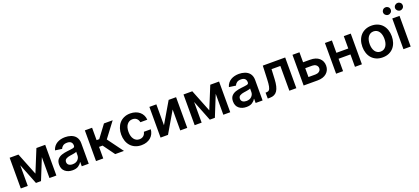

<svg xmlns="http://www.w3.org/2000/svg" viewBox="57 -1977 6991 3206"><g transform="rotate(-20 3552.5 -374.5)"><path d="M66.1 0V-545.5H222.3L380 -149.5L541.9 -545.5H698.2V0H575.3V-371.4L425.1 0H335.2L190 -367.5V0Z M832.4 -248.6Q861.9 -282.3 909.4 -297.9Q933.2 -305.8 958.1 -310.9Q983 -316.1 1009.6 -318.9Q1046.2 -322.8 1071.7 -326.3Q1097.3 -329.9 1113.3 -333.5Q1144.5 -340.2 1144.5 -367.9V-370Q1144.5 -410.9 1121.4 -432.5Q1098.4 -454.2 1052.2 -454.2Q1004.6 -454.2 977.6 -433.6Q949.9 -413 940.3 -384.9L820.3 -402Q831.7 -442.1 854.4 -470.7Q877.1 -499.3 907.8 -517.4Q938.6 -535.5 975.3 -544Q1012.1 -552.6 1051.5 -552.6Q1077.4 -552.6 1103.9 -548.7Q1130.3 -544.7 1155 -536Q1179.7 -527.3 1201.2 -513Q1222.7 -498.6 1238.6 -477.8Q1254.6 -457 1263.8 -429Q1273.1 -400.9 1273.1 -365.1V0H1149.5V-74.9H1145.2Q1136.4 -57.5 1122.3 -42.8Q1108.3 -28.1 1088.8 -14.9Q1050.1 11 985.1 11Q906.2 11 854.8 -30.9Q802.6 -73.2 802.6 -153.1Q802.6 -214.5 832.4 -248.6ZM926.5 -155.2Q926.5 -137.8 933.2 -124.3Q940 -110.8 952.2 -101.7Q964.5 -92.7 981.4 -88.1Q998.2 -83.5 1018.5 -83.5Q1077.4 -83.5 1110.8 -116.8Q1144.9 -150.9 1144.9 -195.7V-259.9Q1137.1 -253.2 1115.1 -248.2Q1104 -245.7 1092.2 -243.6Q1080.3 -241.5 1068.5 -239.5Q1056.8 -237.6 1046.2 -236Q1035.5 -234.4 1027 -233.3Q1005.3 -230.1 987.7 -224.4Q970.2 -218.8 955.3 -209.9Q926.5 -192.5 926.5 -155.2Z M1531.2 -545.5V-325.3H1578.1L1742.2 -545.5H1897L1695 -277.7L1899.1 0H1743.6L1594.1 -205.6H1531.2V0H1402.7V-545.5Z M1948.5 -270.6Q1948.5 -329.5 1965.6 -380.9Q1982.6 -432.2 2015.6 -470.3Q2048.7 -508.5 2097.3 -530.5Q2146 -552.6 2209.2 -552.6Q2259.2 -552.6 2300.8 -538.5Q2342.3 -524.5 2373 -498.9Q2403.8 -473.4 2422.1 -437.1Q2440.3 -400.9 2443.5 -356.5H2320.7Q2312.1 -399.5 2284.3 -424.2Q2256.4 -448.9 2210.9 -448.9Q2152.3 -448.9 2115.4 -402.3Q2078.8 -356.2 2078.8 -272.7Q2078.8 -189.6 2115.1 -141.7Q2150.9 -94.1 2210.9 -94.1Q2232.2 -94.1 2250.5 -100.3Q2268.8 -106.5 2282.8 -118.3Q2296.9 -130 2306.6 -147.2Q2316.4 -164.4 2320.7 -186.4H2443.5Q2440 -143.1 2422.4 -106.9Q2404.8 -70.7 2374.6 -44.6Q2344.5 -18.5 2302.9 -3.9Q2261.4 10.7 2209.9 10.7Q2148.1 10.7 2099.6 -10.3Q2051.1 -31.2 2017.6 -68.7Q1984 -106.2 1966.3 -157.8Q1948.5 -209.5 1948.5 -270.6Z M2673.3 -545.5V-174L2891.7 -545.5H3023.8V0H2899.5V-371.8L2681.8 0H2549.4V-545.5Z M3155.5 0V-545.5H3311.8L3469.5 -149.5L3631.4 -545.5H3787.6V0H3664.8V-371.4L3514.6 0H3424.7L3279.5 -367.5V0Z M3921.9 -248.6Q3951.3 -282.3 3998.9 -297.9Q4022.7 -305.8 4047.6 -310.9Q4072.4 -316.1 4099.1 -318.9Q4135.7 -322.8 4161.2 -326.3Q4186.8 -329.9 4202.8 -333.5Q4234 -340.2 4234 -367.9V-370Q4234 -410.9 4210.9 -432.5Q4187.9 -454.2 4141.7 -454.2Q4094.1 -454.2 4067.1 -433.6Q4039.4 -413 4029.8 -384.9L3909.8 -402Q3921.2 -442.1 3943.9 -470.7Q3966.6 -499.3 3997.3 -517.4Q4028.1 -535.5 4064.8 -544Q4101.6 -552.6 4141 -552.6Q4166.9 -552.6 4193.4 -548.7Q4219.8 -544.7 4244.5 -536Q4269.2 -527.3 4290.7 -513Q4312.1 -498.6 4328.1 -477.8Q4344.1 -457 4353.3 -429Q4362.6 -400.9 4362.6 -365.1V0H4239V-74.9H4234.7Q4225.9 -57.5 4211.8 -42.8Q4197.8 -28.1 4178.3 -14.9Q4139.6 11 4074.6 11Q3995.7 11 3944.2 -30.9Q3892 -73.2 3892 -153.1Q3892 -214.5 3921.9 -248.6ZM4016 -155.2Q4016 -137.8 4022.7 -124.3Q4029.5 -110.8 4041.7 -101.7Q4054 -92.7 4070.8 -88.1Q4087.7 -83.5 4108 -83.5Q4166.9 -83.5 4200.3 -116.8Q4234.4 -150.9 4234.4 -195.7V-259.9Q4226.6 -253.2 4204.5 -248.2Q4193.5 -245.7 4181.6 -243.6Q4169.7 -241.5 4158 -239.5Q4146.3 -237.6 4135.7 -236Q4125 -234.4 4116.5 -233.3Q4094.8 -230.1 4077.2 -224.4Q4059.7 -218.8 4044.7 -209.9Q4016 -192.5 4016 -155.2Z M4453.8 -105.8H4472.7Q4501.1 -105.8 4518.1 -123.6Q4526.6 -132.5 4532.8 -147.4Q4539.1 -162.3 4543.5 -184.3Q4547.9 -206.3 4550.8 -236Q4553.6 -265.6 4555 -304L4564.6 -545.5H4962.4V0H4838.1V-440H4681.5L4672.9 -264.2Q4666.5 -127.1 4624.6 -63.9Q4582.7 0 4494.3 0H4454.5Z M5092 -545.5H5215.9V-367.9H5339.8Q5444.6 -367.9 5501.4 -317.5Q5558.6 -266.7 5558.9 -183.9Q5558.6 -102.6 5501.4 -51.8Q5443.2 0 5339.8 0H5092ZM5215.9 -105.5H5339.8Q5357.2 -105.5 5374.3 -110.1Q5391.3 -114.7 5405 -124.3Q5418.7 -133.9 5427.2 -148.3Q5435.7 -162.6 5435.7 -182.2Q5435.7 -202.4 5427.6 -217.3Q5419.4 -232.2 5406.1 -242.4Q5392.8 -252.5 5375.4 -257.5Q5358 -262.4 5339.8 -262.4H5215.9Z M5792.6 -545.5V-326H6003.9V-545.5H6127.5V0H6003.9V-220.5H5792.6V0H5668.7V-545.5Z M6495.4 -552.6Q6557.5 -552.6 6606 -531.6Q6654.5 -510.7 6688 -473.2Q6721.6 -435.7 6739.2 -383.9Q6756.7 -332 6756.7 -270.6Q6756.7 -211.3 6739.7 -160Q6722.7 -108.7 6689.6 -70.7Q6656.6 -32.7 6607.8 -11Q6558.9 10.7 6495.4 10.7Q6433.6 10.7 6385.1 -10.3Q6336.6 -31.2 6303.1 -68.7Q6269.5 -106.2 6251.8 -157.8Q6234 -209.5 6234 -270.6Q6234 -333.8 6252.5 -385.8Q6271 -437.9 6305 -474.8Q6339.1 -511.7 6387.4 -532.1Q6435.7 -552.6 6495.4 -552.6ZM6364.3 -271Q6364.3 -233.7 6372.5 -201.2Q6380.7 -168.7 6397.2 -144.4Q6413.7 -120 6438.4 -106.2Q6463.1 -92.3 6496.1 -92.3Q6528.8 -92.3 6553.3 -106.2Q6577.8 -120 6594.1 -144.4Q6610.4 -168.7 6618.4 -201.2Q6626.4 -233.7 6626.4 -271Q6626.4 -308.2 6618.4 -341.1Q6610.4 -373.9 6594.1 -398.3Q6577.8 -422.6 6553.3 -436.6Q6528.8 -450.6 6496.1 -450.6Q6463.1 -450.6 6438.4 -436.6Q6413.7 -422.6 6397.2 -398.3Q6380.7 -373.9 6372.5 -341.1Q6364.3 -308.2 6364.3 -271Z M6865.4 -545.5H6994V0H6865.4ZM6755 -692.5Q6755 -707 6760.5 -719.3Q6766 -731.5 6775.2 -740.6Q6784.4 -749.6 6797.1 -754.6Q6809.7 -759.6 6823.9 -759.6Q6838.4 -759.6 6850.9 -754.6Q6863.3 -749.6 6872.5 -740.8Q6881.7 -731.9 6886.9 -719.5Q6892 -707 6892 -692.5Q6892 -678.3 6886.7 -666Q6881.4 -653.8 6872 -644.9Q6862.6 -636 6850.1 -630.9Q6837.7 -625.7 6823.9 -625.7Q6810 -625.7 6797.6 -630.9Q6785.2 -636 6775.6 -645.1Q6766 -654.1 6760.5 -666.2Q6755 -678.3 6755 -692.5ZM6968 -692.5Q6968 -707 6973.5 -719.3Q6979 -731.5 6988.5 -740.4Q6997.9 -749.3 7010.3 -754.4Q7022.7 -759.6 7036.9 -759.6Q7051.5 -759.6 7063.9 -754.6Q7076.3 -749.6 7085.6 -740.8Q7094.8 -731.9 7100 -719.5Q7105.1 -707 7105.1 -692.5Q7105.1 -678.3 7099.8 -666Q7094.5 -653.8 7085 -644.9Q7075.6 -636 7063.2 -630.9Q7050.8 -625.7 7036.9 -625.7Q7023.1 -625.7 7010.7 -631Q6998.2 -636.4 6988.8 -645.4Q6979.4 -654.5 6973.7 -666.5Q6968 -678.6 6968 -692.5Z"/></g></svg>

Font: Inter P Semi Bold
Style: Regular
Weight: 600
Designer: Rasmus Andersson
Foundry: rsms
Version: Version 3.018;git-588b23468